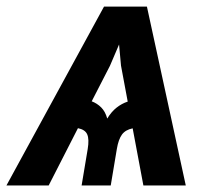

<svg xmlns="http://www.w3.org/2000/svg" viewBox="-47 -566 651 586"><path d="M390.6 0 357.9 -174.3Q335.9 -169.9 325.2 -155.3Q314.5 -140.6 309.6 -111.3L291 0H202.1L220.7 -111.3Q225.6 -141.1 219.2 -155.8Q212.9 -170.4 190.9 -174.8L101.6 0H-27.3L270.5 -545.9H401.4L520 0ZM232.9 -256.8Q249.5 -250.5 262 -238Q274.4 -225.6 280.3 -204.1Q293 -225.1 308.8 -237.5Q324.7 -250 342.8 -255.9L322.3 -365.7L316.4 -430.2L288.6 -365.2Z"/></svg>

Font: Inter Semi Bold
Style: Italic
Weight: 600
Italic angle: -9.39999°
Designer: Rasmus Andersson
Foundry: rsms
Version: Version 4.000;git-3c8e0fc